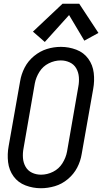

<svg xmlns="http://www.w3.org/2000/svg" viewBox="-20 -992 543 1020"><path d="M218 -769 155 -824 312 -972H401L503 -817L428 -776L347 -912ZM197 8Q155 8 115.5 -7Q76 -22 52 -55Q28 -88 23 -130.5Q18 -173 26 -216L87 -561Q93 -598 111 -633Q129 -668 160.5 -694Q192 -720 228.5 -731.5Q265 -743 303 -743H304Q346 -743 385.5 -728Q425 -713 449 -680Q473 -647 478 -604.5Q483 -562 475 -519L414 -174Q408 -136 390 -101.5Q372 -67 340.5 -40.5Q309 -14 271.5 -3Q234 8 197 8ZM198 -64Q231 -64 262 -79.5Q293 -95 311.5 -124.5Q330 -154 336 -186L396 -531Q401 -557 399 -582.5Q397 -608 385 -629Q373 -650 350.5 -660.5Q328 -671 303 -671Q270 -671 239 -655.5Q208 -640 189.5 -610.5Q171 -581 165 -549L105 -204Q100 -178 102 -152.5Q104 -127 116 -106Q128 -85 150 -74.5Q172 -64 198 -64Z"/></svg>

Font: Iosevka SS08
Style: Italic
Weight: 400
Italic angle: -10°
Monospace: yes
Designer: Belleve Invis
Foundry: Belleve Invis
Version: 2.1.0; ttfautohint (v1.8.2)